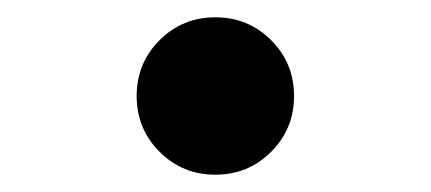

<svg xmlns="http://www.w3.org/2000/svg" viewBox="-20 -361 498 222"><path d="M229 -159Q191 -159 164.5 -185.5Q138 -212 138 -250Q138 -288 164.5 -314.5Q191 -341 229 -341Q267 -341 293.5 -314.5Q320 -288 320 -250Q320 -212 293.5 -185.5Q267 -159 229 -159Z"/></svg>

Font: Epunda Sans ExtraBold
Style: Regular
Weight: 800
Designer: Simon Atzbach
Foundry: typofactur
Version: Version 2.204; ttfautohint (v1.8.4.7-5d5b)